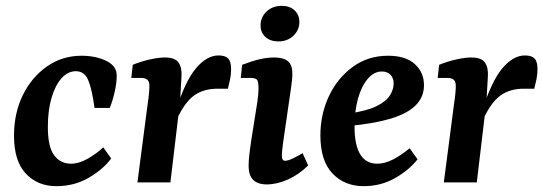

<svg xmlns="http://www.w3.org/2000/svg" viewBox="-20 -625 1862 658"><path d="M173 13Q109 13 68.5 -30Q28 -73 28 -160Q28 -237 58 -298.5Q88 -360 140.5 -397Q193 -434 260 -434Q285 -434 307.5 -429Q330 -424 349 -414Q365 -405 372.5 -393Q380 -381 380 -366Q380 -341 373 -310Q366 -279 356 -255H304Q295 -321 282 -351Q269 -381 240 -381Q213 -381 191.5 -357.5Q170 -334 157 -291Q144 -248 144 -190Q144 -122 165.5 -93Q187 -64 223 -64Q250 -64 279.5 -80.5Q309 -97 334 -120L361 -82Q334 -45 284.5 -16Q235 13 173 13Z M451 0 487 -276Q489 -287 490.5 -303.5Q492 -320 492 -331Q492 -346 484.5 -352Q477 -358 463 -358H430L435 -403Q465 -415 494.5 -421.5Q524 -428 545 -428Q580 -428 592 -410.5Q604 -393 602 -363L597 -277L564 0ZM583 -247Q615 -348 652 -391.5Q689 -435 729 -435Q752 -435 762 -424.5Q772 -414 772 -389Q772 -370 768.5 -353Q765 -336 761 -321H725Q678 -321 645.5 -298Q613 -275 585 -214Z M894 7Q832 7 832 -56Q832 -75 835 -99.5Q838 -124 841 -144L862 -276Q864 -292 865 -301.5Q866 -311 866 -321Q866 -348 859.5 -353Q853 -358 838 -358H805L810 -403Q844 -416 870 -422Q896 -428 919 -428Q952 -428 967 -415Q982 -402 982 -374Q982 -363 980.5 -348Q979 -333 977 -321L951 -142Q949 -128 947.5 -114Q946 -100 946 -92Q946 -74 957 -74Q966 -74 980.5 -80.5Q995 -87 1017 -100L1036 -58Q1005 -27 967 -10Q929 7 894 7ZM934 -483Q907 -483 890 -498Q873 -513 873 -538Q873 -566 893.5 -585.5Q914 -605 946 -605Q973 -605 989.5 -589.5Q1006 -574 1006 -550Q1006 -522 985.5 -502.5Q965 -483 934 -483Z M1310 -434Q1370 -434 1401.5 -405.5Q1433 -377 1433 -333Q1433 -292 1404 -263.5Q1375 -235 1317.5 -218Q1260 -201 1173 -193L1176 -236Q1238 -245 1271 -261.5Q1304 -278 1316.5 -298.5Q1329 -319 1329 -338Q1329 -358 1318 -369Q1307 -380 1289 -380Q1261 -380 1239.5 -354Q1218 -328 1206.5 -285.5Q1195 -243 1195 -192Q1195 -128 1214.5 -96Q1234 -64 1273 -64Q1299 -64 1327 -78.5Q1355 -93 1384 -117L1411 -79Q1383 -43 1334.5 -15Q1286 13 1226 13Q1161 13 1119.5 -30.5Q1078 -74 1078 -161Q1078 -233 1107 -295Q1136 -357 1188.5 -395.5Q1241 -434 1310 -434Z M1501 0 1537 -276Q1539 -287 1540.5 -303.5Q1542 -320 1542 -331Q1542 -346 1534.5 -352Q1527 -358 1513 -358H1480L1485 -403Q1515 -415 1544.5 -421.5Q1574 -428 1595 -428Q1630 -428 1642 -410.5Q1654 -393 1652 -363L1647 -277L1614 0ZM1633 -247Q1665 -348 1702 -391.5Q1739 -435 1779 -435Q1802 -435 1812 -424.5Q1822 -414 1822 -389Q1822 -370 1818.5 -353Q1815 -336 1811 -321H1775Q1728 -321 1695.5 -298Q1663 -275 1635 -214Z"/></svg>

Font: Rasa SemiBold
Style: Italic
Weight: 600
Italic angle: -7.10001°
Designer: Anna Giedrys (Yrsa+Rasa design), David Brezina (Yrsa art-direction, Rasa art-direction, design)
Foundry: Rosetta Type Foundry
Version: Version 2.004